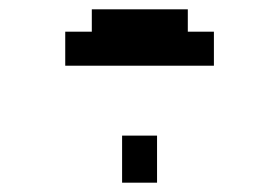

<svg xmlns="http://www.w3.org/2000/svg" viewBox="-20 -422 600 412"><path d="M120 -281V-354H177V-402H383V-354H439V-281ZM242 -30V-131H317V-30Z"/></svg>

Font: Titillium-CLs Web
Style: CLs-Regular
Weight: 400
Version: Version 1.002;PS 57.000;hotconv 1.0.70;makeotf.lib2.5.55311